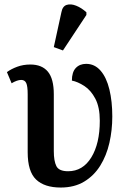

<svg xmlns="http://www.w3.org/2000/svg" viewBox="-20 -830 571 860"><path d="M252 10Q179 10 141.5 -26Q104 -62 104 -148V-408Q104 -444 97.5 -458Q91 -472 75 -472Q57 -472 32 -457L11 -507Q30 -521 57 -531Q84 -541 116 -541Q168 -541 194.5 -509Q221 -477 221 -408V-153Q221 -109 232.5 -86Q244 -63 285 -63Q351 -63 389 -125Q427 -187 427 -289Q427 -350 407 -388Q387 -426 357.5 -445Q328 -464 302 -469Q302 -507 319.5 -525.5Q337 -544 366 -544Q404 -544 430.5 -513.5Q457 -483 470 -429.5Q483 -376 483 -308Q483 -247 470 -190Q457 -133 429 -88Q401 -43 357 -16.5Q313 10 252 10ZM262 -604 221 -619 255 -775Q260 -802 278.5 -808Q297 -814 321 -804.5Q345 -795 367 -775V-763Z"/></svg>

Font: Noto Serif Condensed SemiBold
Style: Regular
Weight: 600
Width: 3
Designer: Monotype Design Team
Foundry: Monotype Imaging Inc.
Version: Version 2.013